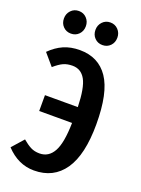

<svg xmlns="http://www.w3.org/2000/svg" viewBox="-170 -982 788 1071"><g transform="rotate(20 224.0 -447.0)"><path d="M413 -347Q413 -166 351 -76Q289 14 173 14Q79 14 7 -63L68 -132Q95 -109 117.5 -97.5Q140 -86 170 -86Q224 -86 252.5 -137.5Q281 -189 283 -308H88V-402H283Q280 -516 254 -562.5Q228 -609 177 -609Q146 -609 123 -598.5Q100 -588 70 -562L11 -631Q48 -668 90 -686.5Q132 -705 186 -705Q297 -705 355 -619.5Q413 -534 413 -347ZM171 -841Q171 -812 152.5 -793Q134 -774 106 -774Q78 -774 59.5 -793Q41 -812 41 -841Q41 -869 59.5 -888.5Q78 -908 106 -908Q134 -908 152.5 -888.5Q171 -869 171 -841ZM358 -841Q358 -812 339.5 -793Q321 -774 293 -774Q265 -774 246.5 -793Q228 -812 228 -841Q228 -869 246.5 -888.5Q265 -908 293 -908Q321 -908 339.5 -888.5Q358 -869 358 -841Z"/></g></svg>

Font: Fira Sans Extra Condensed Medium
Style: Regular
Weight: 500
Width: 1
Designer: Carrois Corporate & Edenspiekermann AG
Foundry: Carrois Corporate GbR & Edenspiekermann AG
Version: Version 4.203